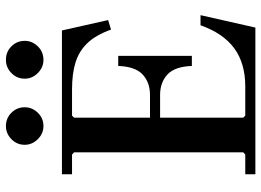

<svg xmlns="http://www.w3.org/2000/svg" viewBox="-140 -764 904 665"><g transform="rotate(-90 312.5 -432.0)"><path d="M557 -190H592L549 0H41V-35H109L117 -42V-628L109 -635H41V-670H539L575 -510L542 -500Q523 -553 495 -582Q467 -611 428 -623Q389 -635 335 -635H244L237 -628V-338L192 -365H316Q359 -365 386.5 -390.5Q414 -416 416 -475H451V-220H416Q414 -279 386.5 -304.5Q359 -330 316 -330H192L237 -358V-42L244 -35H345Q425 -35 477 -73Q529 -111 557 -190ZM208 -734Q182 -734 162.5 -753.5Q143 -773 143 -799Q143 -826 162.5 -845Q182 -864 208 -864Q235 -864 254 -845Q273 -826 273 -799Q273 -773 254 -753.5Q235 -734 208 -734ZM437 -734Q411 -734 391.5 -753.5Q372 -773 372 -799Q372 -826 391.5 -845Q411 -864 437 -864Q465 -864 484 -845Q503 -826 503 -799Q503 -773 484 -753.5Q465 -734 437 -734Z"/></g></svg>

Font: Brygada 1918 SemiBold
Style: Regular
Weight: 600
Designer: Mateusz Machalski | Borys Kosmynka | Przemek Hoffer
Foundry: NIEPODLEGLA 2018
Version: Version 3.006